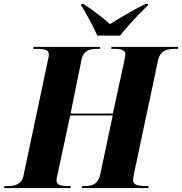

<svg xmlns="http://www.w3.org/2000/svg" viewBox="-55 -951 921 971"><path d="M437 -771H552C591 -819 640 -874 693 -924L694 -931H680C610 -896 541 -854 501 -829C471 -856 428 -891 367 -931H356L355 -924C377 -891 419 -814 437 -771ZM-35 0H301L303 -10H291C243 -10 231 -19 231 -40C231 -46 233 -56 236 -69L300 -367H515L452 -69C441 -17 408 -10 373 -10H360L358 0H695L697 -10H684C628 -10 618 -23 618 -40C618 -46 620 -56 623 -74L744 -645C755 -697 791 -704 831 -704H844L846 -714H509L507 -704H520C570 -704 579 -692 579 -676C579 -669 577 -659 573 -641L516 -377H302L357 -648C367 -697 400 -704 438 -704H450L452 -714H115L113 -704H126C184 -704 192 -693 192 -675C192 -670 190 -657 185 -635L64 -64C55 -17 19 -10 -19 -10H-32Z"/></svg>

Font: Noto Serif Display SemiCondensed ExtraBold
Style: Italic
Weight: 800
Width: 4
Italic angle: -12°
Designer: Monotype Design Team
Foundry: Monotype Imaging Inc.
Version: Version 2.009